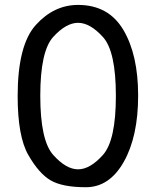

<svg xmlns="http://www.w3.org/2000/svg" viewBox="-20 -765 646 796"><path d="M147 -367.7Q147 -183.1 200.4 -123Q253.9 -63 303.7 -63Q353.5 -63 407 -123Q460.4 -183.1 460.4 -367.7Q460.4 -552.2 407 -611.3Q353.5 -670.4 303.7 -670.4Q253.9 -670.4 200.4 -611.6Q147 -552.7 147 -367.7ZM53.2 -366.7Q53.2 -578.1 128.4 -661.4Q203.6 -744.6 303.7 -744.6Q429.7 -744.6 491.2 -641.4Q552.7 -538.1 552.7 -368.7Q552.7 -199.2 493.2 -94Q433.6 11.2 336.2 11.2Q238.8 11.2 189.9 -17.3Q141.1 -45.9 97.2 -122.8Q53.2 -199.7 53.2 -366.7Z"/></svg>

Font: Oxygen-Regular
Style: Regular
Weight: 400
Designer: Vernon Adams
Foundry: Vernon Adams
Version: Version Release 0.2.3 webfont; ttfautohint (v0.93.3-1d66) -l